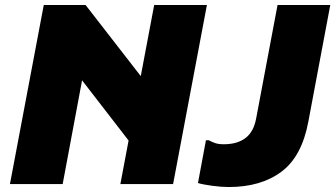

<svg xmlns="http://www.w3.org/2000/svg" viewBox="-20 -740 1348 772"><path d="M20 0 156 -720H324L546 -434L600 -720H812L676 0H464L497 -175L310 -417L232 0ZM900 12Q870 12 833 7Q796 2 776 -4L808 -176H820Q832 -169 845.5 -164.5Q859 -160 880 -160Q934 -160 967 -185Q1000 -210 1010 -264L1096 -720H1308L1220 -252Q1194 -111 1111.5 -49.5Q1029 12 900 12Z"/></svg>

Font: Kufam Black
Style: Italic
Weight: 900
Italic angle: -11°
Designer: Artur Schmal
Foundry: Original Type
Version: Version 1.301; ttfautohint (v1.8.3)